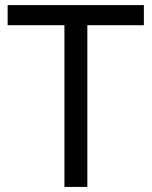

<svg xmlns="http://www.w3.org/2000/svg" viewBox="-20 -734 596 754"><path d="M323 0H233V-635H10V-714H545V-635H323Z"/></svg>

Font: Noto Sans Kaithi
Style: Regular
Weight: 400
Designer: Monotype Design Team
Foundry: Monotype Imaging Inc.
Version: Version 2.005; ttfautohint (v1.8.4.7-5d5b)